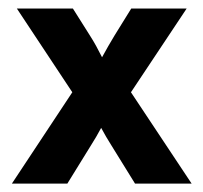

<svg xmlns="http://www.w3.org/2000/svg" viewBox="-20 -437 484 457"><path d="M8.3 0 152.1 -217.4 20.1 -416.7H153.5L193.8 -352.8Q201.4 -341 208.7 -327.8Q216 -314.6 222.9 -300.7Q230.6 -314.6 237.8 -327.4Q245.1 -340.3 252.8 -352.8L292.4 -416.7H424.3L291.7 -217.4L436.1 0H301.4L245.1 -91Q238.9 -100.7 232.6 -111.5Q226.4 -122.2 220.8 -132.6Q215.3 -122.2 209 -111.5Q202.8 -100.7 196.5 -91L140.3 0Z"/></svg>

Font: Afacad Flux
Style: Regular
Weight: 400
Designer: Kristian Moeller
Foundry: Dicotype
Version: Version 1.100